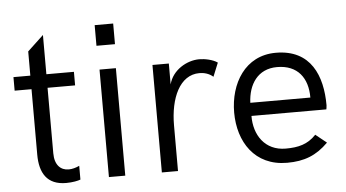

<svg xmlns="http://www.w3.org/2000/svg" viewBox="-49 -774 1563 868"><g transform="rotate(-5 732.0 -340.0)"><path d="M217.8 9.8C247.6 9.8 272.5 4.4 283.2 0V-62.5C268.1 -55.2 251 -50.3 234.4 -50.3C198.7 -50.3 171.4 -75.2 171.4 -128.9V-426.3H296.4V-487.8H171.4V-666L98.6 -597.7V-487.8H22V-426.3H98.6V-129.4C98.6 -45.9 131.3 9.8 217.8 9.8Z M408.2 -596.2H492.2V-689.9H408.2ZM412.6 0H486.8V-487.8H412.6Z M652.8 0H726.1V-207.5C726.1 -330.6 771.5 -432.6 860.8 -432.6C881.3 -432.6 904.8 -426.8 922.9 -410.6L948.2 -472.7C927.2 -487.8 890.6 -495.1 865.7 -495.1C809.6 -495.1 743.2 -457.5 727.1 -393.1V-487.8H652.8Z M1221.2 5.9C1299.3 5.9 1354.5 -15.6 1408.2 -69.3L1358.4 -109.4C1320.3 -69.3 1278.3 -58.6 1220.2 -58.6C1126 -58.6 1077.6 -132.8 1078.6 -219.2H1418.5C1418.5 -219.2 1420.9 -231.9 1420.9 -237.8C1420.9 -370.6 1372.6 -494.1 1212.9 -494.1C1072.8 -494.1 1002 -372.1 1002 -241.2C1002 -108.4 1073.7 5.9 1221.2 5.9ZM1078.6 -278.8C1082 -361.3 1124.5 -429.2 1212.9 -429.2C1306.6 -429.2 1351.6 -367.2 1351.1 -278.8Z"/></g></svg>

Font: HK Grotesk
Style: Regular
Weight: 400
Designer: Alfredo Marco Pradil and Stefan Peev
Foundry: Hanken Design Co.
Version: Version 1.045;PS 001.045;hotconv 1.0.88;makeotf.lib2.5.64775